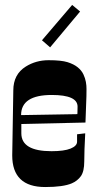

<svg xmlns="http://www.w3.org/2000/svg" viewBox="-20 -753 398 782"><path d="M29.8 -120.1 34.2 -384.8Q34.2 -450.2 85 -481.9Q126.5 -507.8 178 -507.8Q229.5 -507.8 255.1 -499.8Q280.8 -491.7 296.4 -479Q312 -466.3 319.6 -450.4Q327.1 -434.6 329.8 -419.2Q332.5 -403.8 332.3 -390.4Q332 -377 332 -361.3Q332 -345.7 328.1 -253.9Q328.1 -253.9 66.9 -248V-210Q66.9 -137.2 189.9 -137.2Q241.2 -137.2 267.6 -147.9Q293.9 -158.7 293.9 -175.8V-206.1L327.1 -210Q323.2 -137.7 323.2 -96.2Q323.2 -54.7 309.3 -35.4Q295.4 -16.1 272.5 -6.3Q237.3 8.8 164.1 8.8Q29.8 8.8 29.8 -120.1ZM295.4 -292.5 295.9 -318.8Q295.9 -366.2 190.9 -366.2Q65.9 -366.2 65.9 -284.2L294.9 -288.1Q294.9 -289.1 295.4 -292.5ZM306.2 -706.1 184.1 -560.1 150.9 -588.9 273.9 -732.9Z"/></svg>

Font: Smokum
Style: Regular
Weight: 400
Designer: Astigmatic (AOETI)
Foundry: Astigmatic (AOETI)
Version: Version 1.001